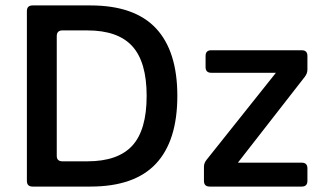

<svg xmlns="http://www.w3.org/2000/svg" viewBox="-20 -687 1197 707"><path d="M100 0Q79 0 79 -21V-646Q79 -667 100 -667H313Q475 -667 554 -583Q633 -499 633 -334Q633 -168 554 -84Q475 0 313 0ZM189 -113Q189 -93 210 -93H302Q414 -93 467 -150.5Q520 -208 520 -334Q520 -459 467 -517Q414 -575 302 -575H210Q189 -575 189 -554ZM752 0Q731 0 731 -21V-73Q731 -87 741 -99L996 -419H758Q737 -419 737 -440V-481Q737 -502 758 -502H1091Q1112 -502 1112 -481V-431Q1112 -417 1103 -405L856 -88H1091Q1112 -88 1112 -67V-21Q1112 0 1091 0Z"/></svg>

Font: Pitagon Sans Medium
Style: Regular
Weight: 500
Designer: Travis Tran
Foundry: Pitagon
Version: Version 1.001; ttfautohint (v1.8.4.7-5d5b);gftools[0.9.26]